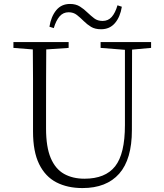

<svg xmlns="http://www.w3.org/2000/svg" viewBox="-20 -936 828 971"><path d="M230 -800.8Q238.3 -852.5 264.4 -884.3Q290.5 -916 334 -916Q363.8 -916 384.5 -902.8Q405.3 -889.6 421.9 -873Q439.9 -856 456.8 -843Q473.6 -830.1 499 -830.1Q526.9 -830.1 544.9 -850.3Q563 -870.6 574.2 -909.2L596.2 -901.9Q587.9 -850.1 561.3 -819.1Q534.7 -788.1 491.2 -788.1Q460.4 -788.1 440.4 -800.3Q420.4 -812.5 403.8 -829.1Q386.7 -846.2 369.1 -860.1Q351.6 -874 327.1 -874Q299.3 -874 281.2 -853Q263.2 -832 252 -793.9ZM488.8 -693.8V-723.1H744.1V-693.8L647.9 -685.1L647 -277.8Q647 -130.4 582.8 -57.6Q518.6 15.1 397 15.1Q321.3 15.1 265.1 -13.9Q209 -43 178 -106Q147 -168.9 147 -271V-387.2Q147 -462.9 147 -537.4Q147 -611.8 146 -686L47.9 -693.8V-723.1H327.1V-693.8L213.9 -686Q213.4 -612.3 213.1 -537.8Q212.9 -463.4 212.9 -387.2V-286.1Q212.9 -192.4 236.6 -136.7Q260.3 -81.1 304 -56.6Q347.7 -32.2 407.2 -32.2Q512.7 -32.2 562.3 -95Q611.8 -157.7 611.8 -303.2V-684.1Z"/></svg>

Font: Source Han Serif TW ExtraLight
Style: Regular
Weight: 250
Designer: Ryoko NISHIZUKA Ë•øÂ°öÊ∂ºÂ≠ê (kana & ideographs); Frank Grie√ühammer (Latin, Greek & Cyrillic); Wenlong ZHANG Âº†ÊñáÈæô 
Foundry: Adobe
Version: Version 2.003;hotconv 1.1.1;makeotfexe 2.6.0